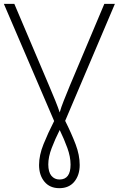

<svg xmlns="http://www.w3.org/2000/svg" viewBox="-22 -734 642 994"><path d="M285.2 240.2Q235.8 240.2 208 206.5Q180.2 172.9 180.2 120.1Q180.2 69.8 203.4 12.2Q226.6 -45.4 258.3 -107.4L-2 -713.9H52.2L232.4 -289.6Q250.5 -247.6 264.6 -212.4Q278.8 -177.2 287.1 -151.9Q293.9 -177.2 307.9 -212.2Q321.8 -247.1 339.8 -291L518.1 -713.9H572.8L315.4 -108.4Q348.6 -42 369.6 13.4Q390.6 68.8 390.6 120.1Q390.6 172.4 363 206.3Q335.4 240.2 285.2 240.2ZM286.1 195.3Q343.3 195.3 343.3 118.2Q343.3 77.6 326.7 32Q310.1 -13.7 287.1 -61Q262.7 -12.7 245.4 33Q228 78.6 228 117.2Q228 156.7 244.1 176Q260.3 195.3 286.1 195.3Z"/></svg>

Font: Open Sans Light
Style: Regular
Weight: 300
Designer: Monotype Design Team
Foundry: Monotype Imaging Inc.
Version: Version 3.000; ttfautohint (v1.8.4)